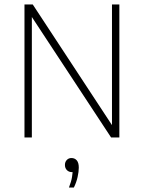

<svg xmlns="http://www.w3.org/2000/svg" viewBox="-20 -615 644 859"><path d="M89.5 0V-595H126.5L494 -35.5H481V-595H514V0H477L109 -559.5H122.5V0ZM288.5 224Q299 197 302.2 177Q305.5 157 305.5 139L307.5 155H301.5Q288 155 279.2 146Q270.5 137 270.5 123Q270.5 109.5 278.8 100.8Q287 92 299.5 92Q314.5 92 323.5 102.5Q332.5 113 332.5 135Q332.5 153 327.2 176.8Q322 200.5 310.5 224Z"/></svg>

Font: Encode Sans SC SemiCondensed Thin
Style: Regular
Weight: 250
Width: 4
Designer: Multiple Designers
Foundry: Impallari Type
Version: Version 3.002